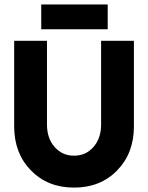

<svg xmlns="http://www.w3.org/2000/svg" viewBox="-20 -834 668 866"><path d="M43.9 -264.2V-649.9H191.9V-272Q191.9 -210.4 226.3 -171.1Q260.7 -131.8 314 -131.8Q367.2 -131.8 401.6 -171.1Q436 -210.4 436 -272V-649.9H584V-264.2Q584 -142.6 508.3 -65.2Q432.6 12.2 314 12.2Q195.3 12.2 119.6 -65.2Q43.9 -142.6 43.9 -264.2ZM166 -702.1V-814H465.8V-702.1Z"/></svg>

Font: Apfel Grotezk
Style: Bold
Weight: 700
Designer: Luigi Gorlero
Foundry: Collletttivo
Version: Version 2.000;FEAKit 1.0